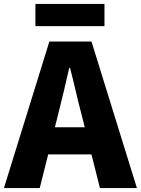

<svg xmlns="http://www.w3.org/2000/svg" viewBox="-28 -956 716 976"><path d="M267 -372C286 -446 306 -533 324 -611H328C348 -535 367 -446 387 -372L403 -309H251ZM-8 0H174L217 -171H437L480 0H668L437 -745H223ZM152 -823H503V-936H152Z"/></svg>

Font: Source Han Sans HK Heavy
Style: Regular
Weight: 900
Designer: Ryoko NISHIZUKA 西塚涼子 (kana, bopomofo & ideographs); Paul D. Hunt (Latin, Greek & Cyrillic); Sandoll Communications 산돌커뮤니
Foundry: Adobe
Version: Version 2.000;hotconv 1.0.107;makeotfexe 2.5.65593